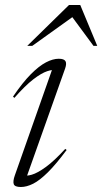

<svg xmlns="http://www.w3.org/2000/svg" viewBox="-20 -738 409 768"><path d="M39.5 -37 194 -475.5 206.5 -456.5Q192 -461 168.8 -453.2Q145.5 -445.5 113 -420.5Q80.5 -395.5 37.5 -346.5L32 -351.5Q70.5 -408 103.2 -441Q136 -474 163.8 -488.5Q191.5 -503 215 -503Q236 -503 241.8 -493.5Q247.5 -484 240.5 -464L82.5 -19L70 -37.5Q84 -32.5 107.2 -39.2Q130.5 -46 164 -70.5Q197.5 -95 241 -142.5L246.5 -138Q204.5 -81.5 171.8 -49Q139 -16.5 112.8 -3.2Q86.5 10 63.5 10Q39 10 35 -1.5Q31 -13 39.5 -37ZM89 -554.5 256 -718H301L369 -554.5H354L260 -682H287L109 -554.5Z"/></svg>

Font: Newsreader 60pt Light
Style: Italic
Weight: 300
Italic angle: -17°
Designer: Hugues Gentile
Foundry: Production Type
Version: Version 1.003